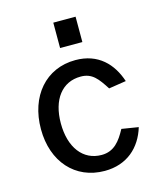

<svg xmlns="http://www.w3.org/2000/svg" viewBox="-110 -806 768 899"><g transform="rotate(-15 274.0 -356.5)"><path d="M341 -723H233V-600H341ZM287 -527C143 -527 48 -415 48 -256C48 -98 144 10 287 10C395 10 465 -54 493 -147L412 -160C384 -108 353 -66 292 -66C202 -66 145 -141 145 -258C145 -374 201 -446 291 -446C347 -446 371 -412 406 -358L490 -371C461 -459 398 -527 287 -527Z"/></g></svg>

Font: United Sans Medium
Style: Regular
Weight: 500
Designer: Pablo Impallari, Rodrigo Fuenzalida (Modified by Dan O. Williams)
Version: Version 1.000;PS 001.000;hotconv 1.0.88;makeotf.lib2.5.64775